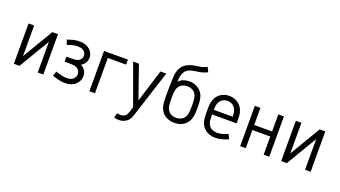

<svg xmlns="http://www.w3.org/2000/svg" viewBox="-73 -1467 4189 2363"><g transform="rotate(20 2021.5 -285.5)"><path d="M151.4 -528.3V-127L390.1 -528.3H463.9V0H390.6V-401.4L151.9 0H78.1V-528.3Z M747.1 -536.1Q804.7 -536.1 845 -515.1Q885.3 -494.1 906.7 -460.2Q928.2 -426.3 928.2 -387.2Q928.2 -352.5 910.2 -321.8Q892.1 -291 858.9 -272Q892.1 -253.9 913.6 -222.4Q935.1 -190.9 935.1 -147.9Q935.1 -111.3 914.8 -75.4Q894.5 -39.6 853 -15.9Q811.5 7.8 747.1 7.8Q702.6 7.8 660.4 -2.9Q618.2 -13.7 581.1 -26.4L602.5 -88.9Q635.7 -77.1 672.9 -67.4Q710 -57.6 747.1 -57.6Q794.4 -57.6 819.1 -74Q843.8 -90.3 852.8 -111.8Q861.8 -133.3 861.8 -147.9Q861.8 -175.8 846.9 -195.3Q832 -214.8 813.5 -224.1Q793.9 -233.9 772 -236.1Q750 -238.3 709.5 -238.3H655.8V-303.7H709Q751 -303.7 773.4 -306.2Q795.9 -308.6 814 -318.8Q832.5 -329.1 843.8 -347.7Q855 -366.2 855 -387.2Q855 -405.3 845 -424.6Q835 -443.8 811.3 -457.3Q787.6 -470.7 747.1 -470.7Q709 -470.7 674.6 -461.4Q640.1 -452.1 609.4 -440.9L587.9 -503.4Q622.6 -515.6 663.1 -525.9Q703.6 -536.1 747.1 -536.1Z M1066.9 -528.3H1379.4V-462.9H1140.1V0H1066.9Z M1464.4 199.7 1480.5 136.2Q1505.4 143.1 1526.9 143.1Q1545.9 143.1 1560.3 137.9Q1574.7 132.8 1585.4 124.5Q1600.6 112.8 1607.7 96.4Q1614.7 80.1 1621.1 60.5L1640.1 1L1447.8 -528.3H1523.9L1672.9 -101.1L1805.7 -528.3H1882.3L1687 77.6Q1677.7 107.9 1666.5 129.9Q1655.3 151.9 1635.3 169.4Q1615.7 186.5 1588.9 197.5Q1562 208.5 1526.9 208.5Q1510.3 208.5 1494.6 205.8Q1479 203.1 1464.4 199.7Z M2185.1 -536.1Q2233.9 -536.1 2271.7 -518.6Q2309.6 -501 2333.5 -474.6Q2360.8 -444.3 2372.1 -409.2Q2383.3 -374 2385.5 -337.2Q2387.7 -300.3 2387.7 -264.2Q2387.7 -228.5 2385.5 -191.4Q2383.3 -154.3 2371.8 -119.1Q2360.4 -84 2333 -53.7Q2309.1 -26.9 2269.8 -9.5Q2230.5 7.8 2180.2 7.8Q2129.9 7.8 2090.8 -9.5Q2051.8 -26.9 2027.3 -53.7Q2000 -84 1988.5 -119.1Q1977.1 -154.3 1974.9 -191.4Q1972.7 -228.5 1972.7 -264.2Q1972.7 -389.2 1977.1 -507.8Q1980 -582.5 2002.7 -627.7Q2025.4 -672.9 2062.3 -697.3Q2099.1 -721.7 2144 -732.9Q2180.2 -741.7 2230.5 -747.6Q2280.8 -753.4 2332.5 -780.3L2361.8 -719.7Q2302.7 -691.9 2252.2 -685.1Q2201.7 -678.2 2162.1 -669.4Q2097.2 -654.3 2071 -606Q2044.9 -557.6 2044.9 -480.5Q2069.3 -509.3 2105.7 -522.7Q2142.1 -536.1 2185.1 -536.1ZM2180.2 -470.7Q2147.5 -470.7 2122.8 -460Q2098.1 -449.2 2083 -432.1Q2055.2 -400.4 2050.5 -355.7Q2045.9 -311 2045.9 -264.2Q2045.9 -217.3 2050.5 -172.6Q2055.2 -127.9 2083 -96.2Q2098.1 -79.1 2122.8 -68.4Q2147.5 -57.6 2180.2 -57.6Q2212.9 -57.6 2237.5 -68.4Q2262.2 -79.1 2277.3 -96.2Q2305.2 -127.9 2309.8 -172.6Q2314.5 -217.3 2314.5 -264.2Q2314.5 -311 2309.8 -355.7Q2305.2 -400.4 2277.3 -432.1Q2262.2 -449.2 2237.5 -460Q2212.9 -470.7 2180.2 -470.7Z M2707.5 -536.1Q2770.5 -536.1 2818.6 -503.4Q2866.7 -470.7 2887.7 -417.5Q2900.9 -383.8 2903.1 -349.6Q2905.3 -315.4 2905.3 -264.6V-248.5H2583Q2583 -212.9 2586.7 -173.8Q2590.3 -134.8 2610.8 -106Q2644.5 -57.6 2717.3 -57.6Q2754.9 -57.6 2791 -68.4Q2827.1 -79.1 2856.9 -93.3L2884.8 -32.7Q2849.6 -16.1 2806.2 -4.2Q2762.7 7.8 2717.3 7.8Q2658.7 7.8 2615.7 -14.2Q2572.8 -36.1 2548.3 -71.8Q2519.5 -113.8 2514.6 -163.1Q2509.8 -212.4 2509.8 -264.2Q2509.8 -307.6 2512 -345Q2514.2 -382.3 2527.8 -418Q2547.9 -471.2 2595.9 -503.7Q2644 -536.1 2707.5 -536.1ZM2707.5 -470.7Q2667 -470.7 2638.7 -450.2Q2610.4 -429.7 2597.7 -397.9Q2589.8 -378.4 2586.9 -355.7Q2584 -333 2583.5 -309.1H2832Q2831.5 -330.6 2828.9 -353.5Q2826.2 -376.5 2817.9 -397.5Q2804.7 -430.7 2775.6 -450.7Q2746.6 -470.7 2707.5 -470.7Z M3042 -528.3H3115.2V-303.7L3349.6 -304.7V-528.3H3422.9V0H3349.6V-238.3H3115.2V0H3042Z M3652.3 -528.3V-127L3891.1 -528.3H3964.8V0H3891.6V-401.4L3652.8 0H3579.1V-528.3Z"/></g></svg>

Font: Gidole
Style: Regular
Weight: 400
Version: Version 2.100; ttfautohint (v1.8.4.7-5d5b)